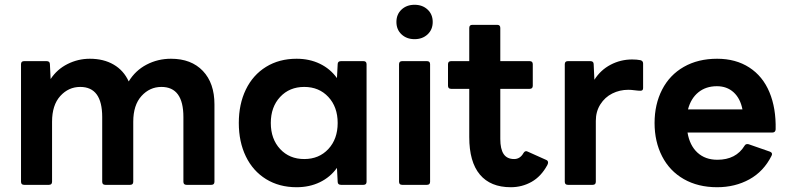

<svg xmlns="http://www.w3.org/2000/svg" viewBox="-20 -774 3296 804"><path d="M81 0Q68 0 68 -13V-505Q68 -518 81 -518H175Q189 -518 189 -505L192 -443Q219 -484 263 -506Q307 -528 356 -528Q414 -528 456 -503.5Q498 -479 519 -433Q547 -479 594 -503.5Q641 -528 696 -528Q781 -528 829.5 -477Q878 -426 878 -337V-13Q878 0 865 0H761Q748 0 748 -13V-284Q748 -410 656 -410Q607 -410 572.5 -372Q538 -334 538 -264V-13Q538 0 525 0H421Q408 0 408 -13V-284Q408 -410 316 -410Q267 -410 232.5 -372Q198 -334 198 -264V-13Q198 0 185 0Z M980 -259Q980 -338 1009.5 -399Q1039 -460 1094 -494Q1149 -528 1222 -528Q1276 -528 1319.5 -507Q1363 -486 1391 -447L1394 -505Q1394 -518 1408 -518H1502Q1515 -518 1515 -505V-13Q1515 0 1502 0H1408Q1394 0 1394 -13L1391 -71Q1363 -32 1319.5 -11Q1276 10 1222 10Q1149 10 1094 -24Q1039 -58 1009.5 -119Q980 -180 980 -259ZM1394 -259Q1394 -326 1355 -368Q1316 -410 1254 -410Q1192 -410 1153 -368Q1114 -326 1114 -259Q1114 -192 1153 -150Q1192 -108 1254 -108Q1316 -108 1355 -150Q1394 -192 1394 -259Z M1640 -682Q1640 -714 1661.5 -734Q1683 -754 1716 -754Q1749 -754 1770.5 -734Q1792 -714 1792 -682Q1792 -650 1770.5 -630Q1749 -610 1716 -610Q1683 -610 1661.5 -630Q1640 -650 1640 -682ZM1664 0Q1651 0 1651 -13V-505Q1651 -518 1664 -518H1768Q1781 -518 1781 -505V-13Q1781 0 1768 0Z M1945 -200V-402H1869Q1856 -402 1856 -415V-505Q1856 -518 1869 -518H1945V-657Q1945 -670 1958 -670H2062Q2075 -670 2075 -657V-518H2198Q2211 -518 2211 -505V-415Q2211 -402 2198 -402H2075V-192Q2075 -150 2089 -129Q2103 -108 2133 -108Q2158 -108 2172 -133Q2179 -145 2190 -139L2268 -104Q2275 -101 2275 -93Q2275 -89 2272 -83Q2246 -35 2206 -12.5Q2166 10 2119 10Q2034 10 1989.5 -43Q1945 -96 1945 -200Z M2358 0Q2345 0 2345 -13V-505Q2345 -518 2358 -518H2452Q2466 -518 2466 -505L2469 -440Q2495 -481 2537 -503Q2579 -525 2627 -525Q2647 -525 2662 -522Q2673 -519 2673 -508V-405Q2673 -394 2662 -394Q2652 -394 2637.5 -396Q2623 -398 2611 -398Q2575 -398 2544 -382.5Q2513 -367 2494 -337Q2475 -307 2475 -268V-13Q2475 0 2462 0Z M2721 -259Q2721 -337 2752.5 -398.5Q2784 -460 2843.5 -494Q2903 -528 2983 -528Q3061 -528 3117.5 -491.5Q3174 -455 3202 -388Q3230 -321 3228 -232Q3227 -219 3214 -219H2859Q2868 -165 2900.5 -135Q2933 -105 2984 -105Q3062 -105 3098 -164Q3103 -173 3115 -170L3204 -139Q3217 -134 3211 -122Q3178 -56 3118 -23Q3058 10 2983 10Q2903 10 2843.5 -24Q2784 -58 2752.5 -119.5Q2721 -181 2721 -259ZM3089 -316Q3080 -362 3052 -387.5Q3024 -413 2982 -413Q2936 -413 2904.5 -387.5Q2873 -362 2861 -316Z"/></svg>

Font: LINE Seed Sans KR Bold
Style: Regular
Weight: 700
Designer: LINE BX Design & Sandoll Inc & Dalton Maag Ltd
Foundry: Sandoll Inc.
Version: Version 1.000